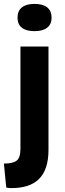

<svg xmlns="http://www.w3.org/2000/svg" viewBox="-35 -764 336 986"><path d="M23 202Q17 202 10.5 201.5Q4 201 -3 199L-15 76Q31 76 50.5 61Q70 46 70 1V-525H214V5Q214 57 201.5 94.5Q189 132 165 155.5Q141 179 105.5 190.5Q70 202 23 202ZM142 -604Q100 -604 77.5 -621.5Q55 -639 55 -673Q55 -708 77.5 -726Q100 -744 142 -744Q185 -744 207.5 -726Q230 -708 230 -673Q230 -640 207.5 -622Q185 -604 142 -604Z"/></svg>

Font: Bricolage Grotesque
Style: Bold
Weight: 700
Designer: Mathieu Triay
Foundry: Atelier Triay
Version: Version 1.001;gftools[0.9.33.dev8+g029e19f]